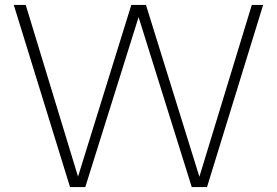

<svg xmlns="http://www.w3.org/2000/svg" viewBox="-20 -760 1126 780"><path d="M264.5 0 36 -740H84.5L297 -42.5L513.5 -740H573L790 -42L1003 -740H1049L821 0H759L543 -690.5L326.5 0Z"/></svg>

Font: Encode Sans SmExp XLt
Style: Regular
Weight: 200
Width: 6
Designer: Multiple Designers
Foundry: Impallari Type
Version: Version 3.002; ttfautohint (v1.8.3) -l 8 -r 50 -G 200 -x 14 